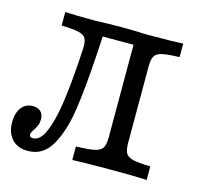

<svg xmlns="http://www.w3.org/2000/svg" viewBox="-99 -669 820 777"><g transform="rotate(15 311.0 -280.0)"><path d="M-10.4 -85.1Q-10.4 -123.5 7.1 -146.5Q24.6 -169.5 54.2 -169.5Q75.6 -169.5 87.6 -158Q99.5 -146.5 99.5 -125.3Q99.5 -111.1 95.2 -100.5Q90.8 -89.9 83 -78.4Q78.6 -72.5 75.7 -66.5Q72.8 -60.5 72.8 -54.9Q72.8 -49.3 76.5 -46.4Q80.2 -43.6 86.9 -43.6Q117.3 -43.6 137.1 -89.2Q156.8 -134.7 168 -207.5Q179.1 -280.2 185.8 -376.9Q189.2 -422.9 190.1 -445.2Q191.8 -474.9 184.2 -488.7Q176.7 -502.4 154.2 -507.7Q131.7 -512.9 82 -514.5V-571Q124.7 -568.5 208.4 -568.5Q227.4 -568.5 266.8 -570.2L322.1 -571L373 -570.2Q409 -568.5 431.2 -568.5Q534.3 -568.5 576.1 -571V-514.5Q525.6 -512.9 503.1 -507.7Q480.6 -502.5 472.7 -488.8Q464.8 -475.1 464.8 -445.2V-125.8Q464.8 -96 472.7 -82.3Q480.6 -68.5 503.1 -63.3Q525.6 -58.1 576.1 -56.5V0Q530.5 -2.4 422.8 -2.4Q313.9 -2.4 264.4 0V-56.5Q317.9 -58.1 341.9 -63.3Q365.9 -68.5 374.6 -82.3Q383.2 -96 383.2 -125.8V-525.4L398.2 -514.5H234.5L254.5 -520.9Q252 -478.8 249.5 -436.6Q240.5 -289 226.1 -196.9Q211.6 -104.7 177.4 -46.7Q143.2 11.3 80.6 11.3Q38 11.3 13.8 -14.6Q-10.4 -40.6 -10.4 -85.1Z"/></g></svg>

Font: Playfair Micro SmCond SmLight
Style: Regular
Weight: 360
Width: 4
Designer: Claus Eggers Sørensen
Foundry: Claus Eggers Sørensen
Version: Version 2.100;Glyphs 3.2 (3219)